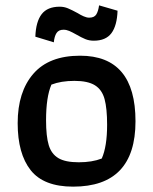

<svg xmlns="http://www.w3.org/2000/svg" viewBox="-20 -689 572 717"><path d="M112 -552Q114 -608 135.5 -636Q157 -664 203 -664Q219 -664 233.5 -658Q248 -652 270 -640Q281 -633 292.5 -628Q304 -623 313 -623Q332 -623 339.5 -635Q347 -647 350 -669L419 -649Q417 -593 396 -565Q375 -537 330 -537Q313 -537 298.5 -543Q284 -549 265 -560Q249 -569 238.5 -573.5Q228 -578 217 -578Q199 -578 191 -565.5Q183 -553 181 -531ZM46 -229Q46 -346 104.5 -413.5Q163 -481 279 -481Q486 -481 486 -236Q486 8 253 8Q143 8 94.5 -53.5Q46 -115 46 -229ZM360 -97Q380 -142 380 -223Q380 -284 370.5 -319Q361 -354 334.5 -370.5Q308 -387 258 -387Q208 -387 172 -373Q152 -327 152 -240Q152 -180 162 -147Q172 -114 198 -98.5Q224 -83 274 -83Q324 -83 360 -97Z"/></svg>

Font: Athiti SemiBold
Style: Regular
Weight: 600
Designer: CadsonDemak Team
Foundry: CadsonDemak
Version: Version 1.033